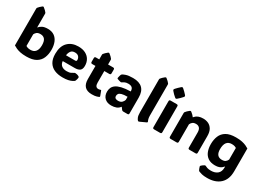

<svg xmlns="http://www.w3.org/2000/svg" viewBox="-14 -1713 3968 2892"><g transform="rotate(30 1970.0 -267.0)"><path d="M295.4 12.2Q232.4 12.2 189.5 2.9Q146.5 -6.3 117.2 -20Q87.9 -33.7 65.9 -47.4V-686.5Q65.9 -698.2 70.8 -704.6Q91.3 -731.4 130.9 -762.7Q137.7 -767.6 143.1 -767.6Q149.4 -767.6 155.3 -762.7Q176.3 -746.6 190.7 -732.4Q205.1 -718.3 215.3 -704.6Q220.2 -698.2 220.2 -686.5V-449.7H222.2Q241.7 -474.6 276.4 -493.4Q311 -512.2 373 -512.2Q442.4 -512.2 487.3 -480.2Q532.2 -448.2 554.2 -392.3Q576.2 -336.4 576.2 -264.2Q576.2 -186 550.3 -123.3Q524.4 -60.5 463.1 -24.2Q401.9 12.2 295.4 12.2ZM301.8 -106Q358.4 -106 388.2 -143.8Q418 -181.6 418 -252Q418 -323.2 391.4 -355.5Q364.7 -387.7 314.5 -387.7Q273.9 -387.7 252.7 -371.1Q231.4 -354.5 220.2 -329.1V-127.4Q231 -119.6 250.7 -112.8Q270.5 -106 301.8 -106Z M926.3 12.2Q843.8 12.2 782.7 -14.4Q721.7 -41 688 -97.2Q654.3 -153.3 654.3 -242.2Q654.3 -375.5 722.7 -443.8Q791 -512.2 904.3 -512.2Q978 -512.2 1029.1 -485.8Q1080.1 -459.5 1106.7 -413.1Q1133.3 -366.7 1133.3 -307.1Q1133.3 -249 1103.5 -226.1Q1073.7 -203.1 1016.6 -203.1H807.1Q811 -152.8 844 -126.5Q877 -100.1 933.6 -100.1Q978.5 -100.1 1005.6 -113.5Q1032.7 -127 1043.5 -134.8Q1052.7 -141.6 1064.5 -141.1Q1073.7 -141.1 1091.1 -137.5Q1108.4 -133.8 1125.5 -124Q1137.7 -117.7 1137.7 -106.4Q1137.7 -100.1 1135.3 -88.4Q1133.8 -81.5 1130.4 -68.6Q1127 -55.7 1121.6 -44.4Q1118.7 -39.1 1112.3 -34.2Q1102.5 -27.3 1080.8 -16.1Q1059.1 -4.9 1021.5 3.7Q983.9 12.2 926.3 12.2ZM806.2 -303.2H965.3Q990.2 -303.2 990.2 -326.2Q990.2 -360.8 968.5 -384.5Q946.8 -408.2 903.3 -408.2Q856 -408.2 833.7 -377.9Q811.5 -347.7 806.2 -303.2Z M1433.6 12.2Q1270.5 12.2 1270.5 -157.2V-386.2H1215.3Q1200.7 -386.2 1195.1 -392.3Q1189.5 -398.4 1189.5 -413.1V-473.1Q1189.5 -487.8 1195.1 -493.9Q1200.7 -500 1215.3 -500H1270.5V-578.6Q1270.5 -590.3 1275.4 -596.7Q1295.9 -623.5 1335.4 -654.8Q1342.3 -659.7 1347.7 -659.7Q1353.5 -659.7 1359.4 -654.8Q1380.4 -638.7 1394.8 -624.5Q1409.2 -610.4 1419.4 -596.7Q1424.3 -590.3 1424.3 -578.6V-500H1510.7Q1525.4 -500 1531 -493.9Q1536.6 -487.8 1536.6 -473.1V-413.1Q1536.6 -398.4 1531 -392.3Q1525.4 -386.2 1510.7 -386.2H1424.3V-184.1Q1424.3 -106 1481 -106Q1489.7 -106 1497.1 -107.7Q1504.4 -109.4 1509.8 -111.3Q1520 -115.2 1524.2 -114.3Q1528.3 -113.3 1531.7 -103.5L1560.1 -27.8Q1564.5 -15.6 1554.2 -10.3Q1546.9 -6.8 1518.8 2.7Q1490.7 12.2 1433.6 12.2Z M1771 12.2Q1699.2 12.2 1657 -28.1Q1614.7 -68.4 1614.7 -139.2Q1614.7 -175.8 1628.2 -207.3Q1641.6 -238.8 1675 -262.9Q1708.5 -287.1 1768.8 -301.8Q1829.1 -316.4 1922.9 -318.8Q1922.9 -363.3 1900.6 -382.8Q1878.4 -402.3 1834 -402.3Q1793.9 -402.3 1768.6 -388.7Q1743.2 -375 1736.8 -370.1Q1730 -364.3 1720.2 -365.7Q1707 -367.7 1692.1 -372.6Q1677.2 -377.4 1660.2 -383.8Q1657.7 -384.8 1654.8 -387Q1651.9 -389.2 1651.4 -393.6Q1651.4 -396 1651.9 -399.7Q1652.3 -403.3 1654.3 -413.1Q1656.2 -422.9 1660.2 -437.3Q1664.1 -451.7 1667.5 -459.5Q1671.9 -467.8 1682.1 -475.1Q1690.4 -481.9 1732.4 -497.1Q1774.4 -512.2 1854 -512.2Q2073.2 -512.2 2073.2 -298.8V-22.5Q2073.2 -13.2 2068.1 -6.6Q2063 0 2050.8 0H1977.5Q1969.7 0 1963.6 -2.2Q1957.5 -4.4 1952.1 -10.7L1921.9 -49.8H1918.5Q1896 -17.1 1858.2 -2.4Q1820.3 12.2 1771 12.2ZM1824.7 -101.1Q1869.6 -101.1 1892.6 -124Q1915.5 -147 1921.9 -171.4V-225.6Q1854 -225.6 1820.1 -215.1Q1786.1 -204.6 1774.9 -187.7Q1763.7 -170.9 1763.7 -151.4Q1763.7 -123 1781.2 -112.1Q1798.8 -101.1 1824.7 -101.1Z M2264.2 10.3Q2253.9 14.6 2249.5 14.6Q2245.1 14.6 2240.2 11.2Q2229 3.4 2214.6 -27.1Q2200.2 -57.6 2200.2 -121.1V-686.5Q2200.2 -698.2 2205.1 -704.6Q2225.6 -731.4 2265.1 -762.7Q2272 -767.6 2277.3 -767.6Q2283.7 -767.6 2289.6 -762.7Q2310.5 -746.6 2325 -732.4Q2339.4 -718.3 2349.6 -704.6Q2354.5 -698.2 2354.5 -686.5V-150.9Q2354.5 -118.7 2359.9 -95.9Q2365.2 -73.2 2372.6 -59.6Q2380.9 -43.5 2366.2 -36.6Z M2465.8 -664.1Q2465.8 -670.4 2469.7 -675.3Q2473.6 -680.2 2480 -688Q2493.7 -703.6 2511.7 -720.9Q2529.8 -738.3 2548.3 -754.4Q2560.1 -763.7 2565.9 -763.7Q2571.8 -763.7 2584 -754.4Q2623.5 -720.2 2651.4 -688Q2657.7 -680.7 2661.9 -675.5Q2666 -670.4 2666 -664.1Q2666 -657.7 2661.9 -652.8Q2657.7 -647.9 2650.9 -639.6Q2637.7 -624.5 2620.1 -607.2Q2602.5 -589.8 2584 -574.2Q2577.1 -568.4 2573.2 -566.7Q2569.3 -564.9 2565.9 -564.9Q2562.5 -564.9 2558.8 -566.7Q2555.2 -568.4 2547.4 -574.2Q2527.8 -589.8 2510.7 -607.2Q2493.7 -624.5 2480 -640.6Q2473.6 -648.4 2469.7 -653.1Q2465.8 -657.7 2465.8 -664.1ZM2642.6 -25.9Q2642.6 -11.2 2636.5 -5.6Q2630.4 0 2615.7 0H2515.1Q2500.5 0 2494.4 -5.6Q2488.3 -11.2 2488.3 -25.9V-474.1Q2488.3 -488.8 2494.4 -494.4Q2500.5 -500 2515.1 -500H2615.7Q2630.4 -500 2636.5 -494.4Q2642.6 -488.8 2642.6 -474.1Z M3258.8 -311V-25.9Q3258.8 -11.2 3252.7 -5.6Q3246.6 0 3231.9 0H3131.3Q3116.7 0 3110.6 -5.6Q3104.5 -11.2 3104.5 -25.9V-285.6Q3104.5 -338.9 3082 -363.3Q3059.6 -387.7 3021 -387.7Q2982.4 -387.7 2961.7 -371.1Q2940.9 -354.5 2929.7 -329.1V-25.9Q2929.7 -11.2 2923.6 -5.6Q2917.5 0 2902.8 0H2802.2Q2787.6 0 2781.5 -5.6Q2775.4 -11.2 2775.4 -25.9V-435.1Q2775.4 -446.8 2780.3 -453.1Q2790.5 -466.8 2804.9 -481Q2819.3 -495.1 2840.3 -511.2Q2846.7 -516.1 2852.5 -516.1Q2857.9 -516.1 2864.7 -511.2Q2885.3 -495.1 2899.9 -480.5Q2914.6 -465.8 2925.8 -450.2H2928.2Q2936.5 -460.9 2953.1 -475.3Q2969.7 -489.7 2999.8 -501Q3029.8 -512.2 3076.7 -512.2Q3122.6 -512.2 3164.1 -493.7Q3205.6 -475.1 3232.2 -431.2Q3258.8 -387.2 3258.8 -311Z M3874 -453.1V-57.1Q3874 85.4 3792.7 160.2Q3711.4 234.9 3569.8 234.9Q3511.2 234.9 3477.1 226.3Q3442.9 217.8 3425.3 210Q3414.1 204.6 3410.6 198.7Q3405.8 190.9 3399.7 175.8Q3393.6 160.6 3388.2 142.6Q3386.7 135.7 3387.7 132.3Q3389.6 127.4 3395 122.1Q3403.8 113.3 3420.2 101.6Q3436.5 89.8 3445.3 86.4Q3454.6 83 3462.4 87.4Q3475.1 94.2 3498.8 102.8Q3522.5 111.3 3565.4 111.3Q3633.8 111.3 3676.8 76.2Q3719.7 41 3719.7 -32.2V-49.8H3717.8Q3707 -36.1 3689.9 -22Q3672.9 -7.8 3645.8 2Q3618.7 11.7 3576.2 11.7Q3502.4 11.7 3455.3 -20.3Q3408.2 -52.2 3386 -108.4Q3363.8 -164.6 3363.8 -236.3Q3363.8 -314.9 3389.6 -377.4Q3415.5 -439.9 3476.6 -476.3Q3537.6 -512.7 3643.6 -512.7Q3707 -512.7 3750.2 -503.4Q3793.5 -494.1 3822.8 -480.5Q3852.1 -466.8 3874 -453.1ZM3638.2 -394.5Q3581.5 -394.5 3551.8 -356.4Q3522 -318.4 3522 -238.3Q3522 -112.8 3625.5 -112.8Q3666 -112.8 3687.5 -129.4Q3709 -146 3719.7 -171.4V-373Q3709 -380.9 3689.5 -387.7Q3669.9 -394.5 3638.2 -394.5Z"/></g></svg>

Font: ADLaM Display
Style: Regular
Weight: 400
Designer: Mark Jamra, Neil Patel, Concept: Andrew Footit
Foundry: Microsoft
Version: Version 2.000; ttfautohint (v1.8.4.7-5d5b);gftools[0.9.28]